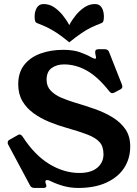

<svg xmlns="http://www.w3.org/2000/svg" viewBox="-20 -917 676 948"><path d="M545 -460Q539 -457 534 -457Q527 -457 519 -467Q463 -538 408.5 -568.5Q354 -599 296 -599Q260 -599 235 -581Q210 -563 210 -523Q210 -491 230.5 -469.5Q251 -448 283 -434.5Q315 -421 348 -411Q399 -396 447.5 -379Q496 -362 536 -337.5Q576 -313 599.5 -278.5Q623 -244 623 -194Q623 -134 593 -88Q563 -42 505.5 -15.5Q448 11 367 11Q327 11 292 1Q257 -9 225 -25Q218 -28 212 -28Q204 -28 204 -19Q204 -16 206 -10Q209 -3 209 1Q209 11 194 11H150Q134 11 128 -2L21 -202Q18 -207 18 -212Q18 -223 27 -227L66 -249Q69 -251 71.5 -252Q74 -253 77 -253Q84 -253 92 -242Q151 -151 223.5 -107Q296 -63 372 -63Q430 -63 460.5 -89Q491 -115 491 -155Q491 -194 471.5 -215.5Q452 -237 412 -252.5Q372 -268 308 -286Q265 -298 222.5 -315.5Q180 -333 145.5 -358Q111 -383 90.5 -418Q70 -453 70 -501Q70 -559 99.5 -596.5Q129 -634 179.5 -652.5Q230 -671 293 -671Q342 -671 376.5 -658.5Q411 -646 429 -635Q444 -627 450 -627Q454 -627 454 -632Q454 -637 452 -644.5Q450 -652 450 -661Q450 -674 466 -674H497Q514 -674 519 -659L581 -502Q584 -495 584 -489Q584 -481 575 -476ZM322 -793Q335 -818 354 -841.5Q373 -865 397 -881Q421 -897 449 -897Q472 -897 482.5 -879Q493 -861 493 -835Q493 -824 491 -815Q489 -806 481 -803Q452 -792 429.5 -781Q407 -770 382.5 -753.5Q358 -737 322 -708Q287 -737 262 -753.5Q237 -770 214.5 -781Q192 -792 163 -803Q155 -806 153 -815Q151 -824 151 -835Q151 -861 162 -879Q173 -897 195 -897Q224 -897 247.5 -881Q271 -865 290 -841.5Q309 -818 322 -793Z"/></svg>

Font: Young Serif
Style: Regular
Weight: 400
Designer: Bastien Sozeau
Foundry: NBR — Bastien Sozeau
Version: Version 3.004; ttfautohint (v1.8.4.7-5d5b);gftools[0.9.33]